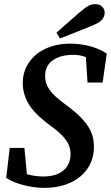

<svg xmlns="http://www.w3.org/2000/svg" viewBox="-20 -891 537 928"><path d="M10 -31 27 -176H98L110 -49Q151 -38 188 -38Q253 -38 287 -67.5Q321 -97 321 -146Q321 -167 314 -186.5Q307 -206 286 -230Q265 -254 222 -285Q144 -343 117 -391Q90 -439 90 -488Q90 -545 119.5 -588.5Q149 -632 201 -656Q253 -680 320 -680Q366 -680 412 -668.5Q458 -657 496 -632L476 -492H403L395 -615Q379 -621 364.5 -623.5Q350 -626 335 -626Q272 -626 235 -599.5Q198 -573 198 -523Q198 -488 219 -457.5Q240 -427 295 -387Q350 -347 380 -313.5Q410 -280 422 -249Q434 -218 434 -183Q434 -122 403.5 -77Q373 -32 319 -7.5Q265 17 194 17Q145 17 94.5 4Q44 -9 10 -31ZM253 -733Q282 -759 310.5 -784Q339 -809 368 -834Q393 -855 407.5 -863Q422 -871 441 -871Q461 -871 473.5 -859Q486 -847 486 -829Q486 -815 476 -799.5Q466 -784 428 -768Q389 -752 349.5 -736.5Q310 -721 270 -705Z"/></svg>

Font: Source Serif 4 Semibold
Style: Italic
Weight: 600
Italic angle: -12°
Designer: Frank Grießhammer
Foundry: Adobe
Version: Version 4.005;hotconv 1.1.0;makeotfexe 2.6.0